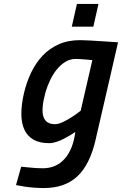

<svg xmlns="http://www.w3.org/2000/svg" viewBox="-20 -713 617 971"><path d="M369 -693H478L452 -578H343ZM202 238Q176 238 151 236Q126 234 106 231Q82 227 61 223L87 130Q107 132 127 134Q144 136 163 137Q182 138 196 138Q265 138 307.5 89.5Q350 41 361 -46Q353 -40 337.5 -30.5Q322 -21 303.5 -11.5Q285 -2 265.5 4.5Q246 11 229 11Q180 11 149 -7Q118 -25 103 -58Q88 -91 88 -137.5Q88 -184 101 -241Q114 -297 137.5 -346Q161 -395 195.5 -431.5Q230 -468 277 -489Q324 -510 385 -510Q405 -510 438 -508Q471 -506 502 -504Q538 -501 577 -499Q549 -377 529.5 -292.5Q510 -208 497.5 -153.5Q485 -99 478 -69.5Q471 -40 468 -26.5Q465 -13 464.5 -10.5Q464 -8 464 -8Q435 119 371.5 178.5Q308 238 202 238ZM363 -415Q335 -415 311 -400.5Q287 -386 267.5 -362Q248 -338 233.5 -307.5Q219 -277 210 -246Q187 -161 199.5 -123Q212 -85 258 -85Q275 -85 297.5 -95.5Q320 -106 340 -119Q364 -134 388 -153L447 -409Q431 -410 415 -412Q401 -413 387 -414Q373 -415 363 -415Z"/></svg>

Font: Panefresco 750wt
Style: Italic
Weight: 750
Foundry: Campivisivi & Chank Co
Version: Version 1.000